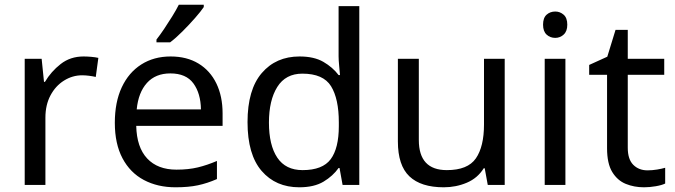

<svg xmlns="http://www.w3.org/2000/svg" viewBox="-20 -786 2869 816"><path d="M335 -546Q350 -546 367.5 -544.5Q385 -543 398 -540L387 -459Q374 -462 358.5 -464Q343 -466 329 -466Q288 -466 252 -443.5Q216 -421 194.5 -380.5Q173 -340 173 -286V0H85V-536H157L167 -438H171Q197 -482 238 -514Q279 -546 335 -546Z M705 -546Q774 -546 823.5 -516Q873 -486 899.5 -431.5Q926 -377 926 -304V-251H559Q561 -160 605.5 -112.5Q650 -65 730 -65Q781 -65 820.5 -74.5Q860 -84 902 -102V-25Q861 -7 821 1.5Q781 10 726 10Q650 10 591.5 -21Q533 -52 500.5 -113.5Q468 -175 468 -264Q468 -352 497.5 -415Q527 -478 580.5 -512Q634 -546 705 -546ZM704 -474Q641 -474 604.5 -433.5Q568 -393 561 -321H834Q833 -389 802 -431.5Q771 -474 704 -474ZM846 -756Q834 -738 809 -709.5Q784 -681 755.5 -652.5Q727 -624 703 -606H645V-618Q660 -637 677.5 -663Q695 -689 712 -716.5Q729 -744 740 -766H846Z M1252 10Q1152 10 1092 -59.5Q1032 -129 1032 -267Q1032 -405 1092.5 -475.5Q1153 -546 1253 -546Q1315 -546 1354.5 -523Q1394 -500 1419 -467H1425Q1424 -480 1421.5 -505.5Q1419 -531 1419 -546V-760H1507V0H1436L1423 -72H1419Q1395 -38 1355 -14Q1315 10 1252 10ZM1266 -63Q1351 -63 1385.5 -109.5Q1420 -156 1420 -250V-266Q1420 -366 1387 -419.5Q1354 -473 1265 -473Q1194 -473 1158.5 -416.5Q1123 -360 1123 -265Q1123 -169 1158.5 -116Q1194 -63 1266 -63Z M2125 -536V0H2053L2040 -71H2036Q2010 -29 1964 -9.5Q1918 10 1866 10Q1769 10 1720 -36.5Q1671 -83 1671 -185V-536H1760V-191Q1760 -63 1879 -63Q1968 -63 2002.5 -113Q2037 -163 2037 -257V-536Z M2340 -737Q2360 -737 2375.5 -723.5Q2391 -710 2391 -681Q2391 -653 2375.5 -639Q2360 -625 2340 -625Q2318 -625 2303 -639Q2288 -653 2288 -681Q2288 -710 2303 -723.5Q2318 -737 2340 -737ZM2383 -536V0H2295V-536Z M2732 -62Q2752 -62 2773 -65.5Q2794 -69 2807 -73V-6Q2793 1 2767 5.5Q2741 10 2717 10Q2675 10 2639.5 -4.5Q2604 -19 2582 -55Q2560 -91 2560 -156V-468H2484V-510L2561 -545L2596 -659H2648V-536H2803V-468H2648V-158Q2648 -109 2671.5 -85.5Q2695 -62 2732 -62Z"/></svg>

Font: Noto Sans Old Italic
Style: Regular
Weight: 400
Designer: Monotype Design Team
Foundry: Monotype Imaging Inc.
Version: Version 2.003; ttfautohint (v1.8.4.7-5d5b)